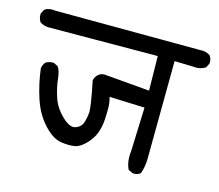

<svg xmlns="http://www.w3.org/2000/svg" viewBox="-85 -654 780 683"><g transform="rotate(15 305.0 -312.5)"><path d="M455.1 -68.4 438.5 -76.2Q424.8 -104.5 429.7 -142.6L435.5 -304.7L305.7 -309.6Q311.5 -289.1 311.5 -268.6Q311.5 -248 310.1 -225.1Q308.6 -202.1 300.8 -179.2Q293 -156.2 272.5 -134.3Q252 -112.3 231.9 -108.4Q211.9 -104.5 181.2 -108.9Q150.4 -113.3 117.2 -148.9Q84 -184.6 66.9 -236.8Q49.8 -289.1 43 -344.7Q44.9 -357.4 52.7 -367.2Q65.4 -376 83 -375L98.6 -367.2Q108.4 -355.5 111.8 -323.7Q115.2 -292 126.5 -257.8Q137.7 -223.6 167 -195.3Q196.3 -167 216.3 -173.8Q236.3 -180.7 242.2 -197.8Q248 -214.8 250 -235.4Q252 -255.9 232.4 -350.6Q234.4 -363.3 245.6 -373.5Q256.8 -383.8 275.4 -380.9L435.5 -367.2L433.6 -494.1L41 -492.2Q17.6 -490.2 0 -502Q-8.8 -514.6 -7.8 -532.2L0 -547.9Q15.6 -559.6 40 -555.7L572.3 -553.7Q594.7 -555.7 610.4 -544.9Q620.1 -533.2 618.2 -515.6L610.4 -500Q590.8 -487.3 567.4 -490.2L496.1 -492.2Q493.2 -161.1 493.2 -131.8Q493.2 -102.5 483.4 -76.2Q471.7 -66.4 455.1 -68.4Z"/></g></svg>

Font: JasonHandwriting1
Style: Regular
Weight: 400
Version: Version 1.48.20